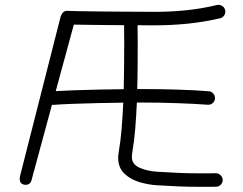

<svg xmlns="http://www.w3.org/2000/svg" viewBox="-20 -718 977 772"><path d="M885.3 -677.2Q887.7 -666.5 881.8 -656.7Q876 -647 864.7 -644.5Q802.2 -629.9 736.6 -623Q670.9 -616.2 602.5 -616.2Q595.7 -616.2 577.1 -616.2Q558.6 -616.2 533.2 -616.7Q533.2 -600.1 533.4 -582.5Q533.7 -564.9 533.7 -546.4Q533.7 -502.9 533.4 -455.3Q533.2 -407.7 531.7 -359.9Q542 -359.9 551.3 -359.9Q625 -359.9 694.8 -357.7Q764.6 -355.5 819.3 -351.1Q830.6 -350.1 837.9 -341.6Q845.2 -333 844.2 -321.8Q843.8 -310.5 835 -303.2Q826.2 -295.9 814.9 -296.9Q762.2 -300.8 693.1 -303.2Q624 -305.7 551.3 -305.7Q541.5 -305.7 530.3 -305.7Q527.8 -250.5 523.7 -199.5Q519.5 -148.4 512.2 -106.9Q510.3 -94.7 510.3 -85.9Q510.3 -57.6 541 -43.7Q571.8 -29.8 614.7 -27.3Q661.1 -24.4 700.9 -22.7Q740.7 -21 787.1 -21Q802.7 -21 817.4 -21Q832 -21 847.2 -21.5Q858.4 -21.5 866.7 -13.7Q875 -5.9 875.5 5.4Q875.5 16.6 867.7 24.7Q859.9 32.7 848.6 32.7Q833 33.2 817.9 33.2Q802.7 33.2 787.1 33.2Q739.7 33.2 699 31.5Q658.2 29.8 611.8 26.9Q576.7 24.9 540.5 14.2Q504.4 3.4 479.7 -20.3Q455.1 -43.9 455.1 -84.5Q455.1 -91.3 456.1 -97.9Q457 -104.5 458 -110.8Q464.8 -149.9 469 -200.2Q473.1 -250.5 475.6 -305.2Q426.8 -304.7 373.3 -303.5Q319.8 -302.2 272.7 -300.5Q225.6 -298.8 196.3 -296.4Q192.9 -295.9 189 -296.9L106.4 7.8Q103.5 18.6 94 22.9Q84.5 27.3 72.8 23.4Q63 19.5 60.5 10.3Q58.1 1 60.5 -9.8L222.7 -647Q225.1 -658.2 232.4 -666.7Q239.7 -675.3 251.5 -674.3Q261.7 -673.8 297.1 -673.1Q332.5 -672.4 379.9 -671.9Q427.2 -671.4 474.4 -671.1Q521.5 -670.9 556.9 -670.7Q592.3 -670.4 602.5 -670.4Q668.5 -670.4 731 -677Q793.5 -683.6 852.1 -697.8Q863.3 -700.2 873 -694.3Q882.8 -688.5 885.3 -677.2ZM276.9 -619.1 204.1 -351.6Q236.8 -353.5 283.2 -355.2Q329.6 -356.9 380.4 -357.9Q431.2 -358.9 477.5 -359.4Q478.5 -407.7 479 -455.3Q479.5 -502.9 479.5 -546.4Q479.5 -564.9 479.2 -582.8Q479 -600.6 479 -616.7Q441.4 -617.2 402.3 -617.4Q363.3 -617.7 330.1 -618.2Q296.9 -618.7 276.9 -619.1Z"/></svg>

Font: Mikhak-DS1-FD Light
Style: Regular
Weight: 300
Designer: Amin Abedi
Version: Version 3.2